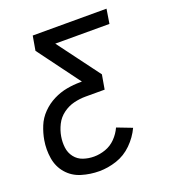

<svg xmlns="http://www.w3.org/2000/svg" viewBox="-134 -632 844 939"><g transform="rotate(-20 288.0 -162.5)"><path d="M223 205Q268 205 313.5 190Q359 175 394.5 140Q430 105 450 62L372 32Q359 61 336 84.5Q313 108 283 118.5Q253 129 223 129Q194 129 167.5 120Q141 111 124 89Q107 67 103.5 38.5Q100 10 105 -19Q110 -49 124.5 -78Q139 -107 165.5 -126.5Q192 -146 222.5 -153.5Q253 -161 283 -161H383L396 -236L233 -455H515L527 -530H143L130 -455L292 -236H283Q248 -236 212.5 -229.5Q177 -223 143 -206Q109 -189 82 -161.5Q55 -134 41 -99.5Q27 -65 21 -30Q13 17 20.5 63.5Q28 110 57.5 144Q87 178 131.5 191.5Q176 205 223 205Z"/></g></svg>

Font: Iosevka Sparkle
Style: Italic
Weight: 400
Italic angle: -9°
Designer: Belleve Invis
Foundry: Belleve Invis
Version: Version 4.5.0; ttfautohint (v1.8.3)